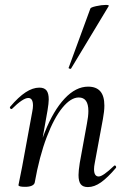

<svg xmlns="http://www.w3.org/2000/svg" viewBox="-20 -751 508 780"><path d="M299 -40Q299 -57 304 -89L333 -248Q339 -278 339 -300Q339 -355 300 -355Q268 -355 234 -314Q200 -273 170 -194.5Q140 -116 121 -9L107 -10Q127 -126 162 -214Q197 -302 242.5 -350.5Q288 -399 338 -399Q371 -399 387.5 -380Q404 -361 404 -322Q404 -299 398 -267L365 -89Q362 -74 362 -64Q362 -34 381 -34Q398 -34 443 -77Q445 -79 446 -79Q449 -79 451 -75.5Q453 -72 451 -69Q417 -29 390 -10Q363 9 337 9Q317 9 308 -2.5Q299 -14 299 -40ZM55 1 59 -19Q68 -62 70 -74L111 -297Q114 -312 114 -322Q114 -353 95 -353Q84 -353 67 -341.5Q50 -330 29 -309Q28 -308 26 -308Q23 -308 21 -311.5Q19 -315 21 -317Q55 -357 84 -376Q113 -395 140 -395Q160 -395 169 -383.5Q178 -372 178 -347Q178 -332 173 -302L121 -9Q119 -1 109 3.5Q99 8 82 8Q55 8 55 1ZM259 -476 347 -716Q348 -721 370.5 -726Q393 -731 410 -731Q423 -731 422 -727L269 -473Q268 -470 262.5 -472Q257 -474 259 -476Z"/></svg>

Font: Cormorant Infant Medium
Style: Italic
Weight: 500
Italic angle: -10°
Designer: Christian Thalmann (Catharsis Fonts)
Foundry: Catharsis Fonts
Version: Version 4.000